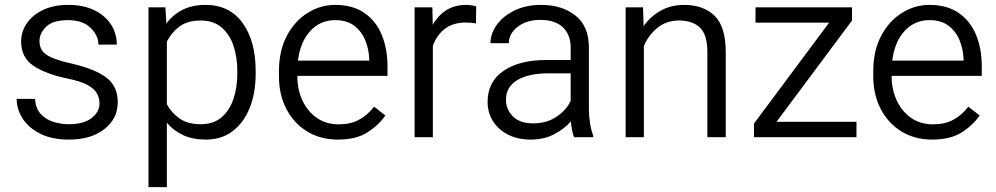

<svg xmlns="http://www.w3.org/2000/svg" viewBox="-20 -558 4051 781"><path d="M384.8 -137.7Q384.8 -158.2 375 -177Q365.2 -195.8 337.2 -211.7Q309.1 -227.5 253.4 -238.8Q165 -257.3 115.5 -290.8Q65.9 -324.2 65.9 -389.2Q65.9 -429.7 89.4 -463.6Q112.8 -497.6 155.8 -517.8Q198.7 -538.1 256.8 -538.1Q319.3 -538.1 363.5 -516.6Q407.7 -495.1 431.4 -458.5Q455.1 -421.9 455.1 -376.5H380.4Q380.4 -413.6 348.4 -444.8Q316.4 -476.1 256.8 -476.1Q194.8 -476.1 167.7 -449.2Q140.6 -422.4 140.6 -391.1Q140.6 -369.6 150.6 -353.5Q160.6 -337.4 189 -324.5Q217.3 -311.5 272 -299.3Q368.7 -276.9 413.8 -241.5Q459 -206.1 459 -142.6Q459 -75.2 404.5 -32.7Q350.1 9.8 259.8 9.8Q191.4 9.8 144 -13.9Q96.7 -37.6 72.3 -75.4Q47.9 -113.3 47.9 -155.8H122.6Q125 -116.2 146.2 -93.8Q167.5 -71.3 198.2 -62Q229 -52.7 259.8 -52.7Q320.8 -52.7 352.8 -77.9Q384.8 -103 384.8 -137.7Z M1020 -269V-258.8Q1020 -180.7 996.1 -120.1Q972.2 -59.6 927 -24.9Q881.8 9.8 816.9 9.8Q764.6 9.8 725.1 -8.3Q685.5 -26.4 658.7 -59.1V203.1H584V-528.3H652.8L656.7 -462.4Q683.6 -498.5 723.1 -518.3Q762.7 -538.1 815.4 -538.1Q914.1 -538.1 967 -464.4Q1020 -390.6 1020 -269ZM945.3 -258.8V-269Q945.3 -326.2 929.4 -372.8Q913.6 -419.4 880.6 -447Q847.7 -474.6 795.9 -474.6Q742.2 -474.6 709.2 -449.5Q676.3 -424.3 658.7 -388.7V-133.8Q677.7 -98.6 710.9 -75.7Q744.1 -52.7 796.9 -52.7Q848.1 -52.7 880.9 -80.6Q913.6 -108.4 929.4 -155Q945.3 -201.7 945.3 -258.8Z M1354.5 9.8Q1283.2 9.8 1229.2 -23.4Q1175.3 -56.6 1145 -114.7Q1114.7 -172.9 1114.7 -247.6V-268.1Q1114.7 -352.1 1147 -412.6Q1179.2 -473.1 1231.4 -505.6Q1283.7 -538.1 1343.3 -538.1Q1414.6 -538.1 1461.9 -505.6Q1509.3 -473.1 1532.7 -416.5Q1556.2 -359.9 1556.2 -287.6V-249.5H1189.5V-247.6Q1189.5 -193.8 1210.2 -149.4Q1231 -105 1268.6 -78.6Q1306.2 -52.2 1357.9 -52.2Q1405.3 -52.2 1439.9 -70.6Q1474.6 -88.9 1501.5 -124L1547.4 -88.4Q1521.5 -49.8 1475.3 -20Q1429.2 9.8 1354.5 9.8ZM1343.3 -476.1Q1282.7 -476.1 1242.2 -432.1Q1201.7 -388.2 1191.9 -311.5H1481.9V-318.4Q1480.5 -357.9 1465.8 -394Q1451.2 -430.2 1421.1 -453.1Q1391.1 -476.1 1343.3 -476.1Z M1917 -531.7 1916 -462.9Q1896 -466.3 1874.5 -466.3Q1821.8 -466.3 1788.6 -439.9Q1755.4 -413.6 1740.7 -371.1V0H1666.5V-528.3H1738.8L1740.2 -457Q1761.2 -494.6 1795.2 -516.4Q1829.1 -538.1 1877.4 -538.1Q1887.7 -538.1 1899.9 -536.1Q1912.1 -534.2 1917 -531.7Z M2314.9 0Q2310.1 -11.7 2306.9 -29.1Q2303.7 -46.4 2302.2 -64.5Q2276.4 -34.2 2234.9 -12.2Q2193.4 9.8 2138.2 9.8Q2085.4 9.8 2046.1 -10.5Q2006.8 -30.8 1985.1 -65.4Q1963.4 -100.1 1963.4 -143.6Q1963.4 -225.1 2027.8 -269.5Q2092.3 -314 2202.6 -314H2301.3V-364.7Q2301.3 -416.5 2269.8 -446.8Q2238.3 -477.1 2177.7 -477.1Q2121.6 -477.1 2085.7 -449Q2049.8 -420.9 2049.8 -382.3H1975.1Q1975.1 -421.4 2000.7 -457Q2026.4 -492.7 2073 -515.4Q2119.6 -538.1 2181.6 -538.1Q2266.6 -538.1 2321 -494.6Q2375.5 -451.2 2375.5 -363.8V-113.3Q2375.5 -86.4 2380.1 -56.6Q2384.8 -26.9 2393.1 -6.8V0ZM2147.9 -56.2Q2204.6 -56.2 2244.6 -83.7Q2284.7 -111.3 2301.3 -147.5V-259.8H2213.9Q2130.4 -259.8 2084.2 -232.2Q2038.1 -204.6 2038.1 -152.3Q2038.1 -112.3 2066.7 -84.2Q2095.2 -56.2 2147.9 -56.2Z M2742.2 -474.6Q2689.9 -474.6 2653.6 -444.3Q2617.2 -414.1 2599.1 -371.1V0H2524.9V-528.3H2595.7L2598.1 -451.7Q2626 -491.7 2668 -514.9Q2710 -538.1 2762.7 -538.1Q2841.3 -538.1 2886.7 -493.9Q2932.1 -449.7 2932.1 -345.2V0H2857.4V-345.7Q2857.4 -417.5 2826.9 -446Q2796.4 -474.6 2742.2 -474.6Z M3463.9 -62.5V0H3046.9V-55.2L3352.5 -465.8H3053.2V-528.3H3445.8V-474.6L3138.7 -62.5Z M3772 9.8Q3700.7 9.8 3646.7 -23.4Q3592.8 -56.6 3562.5 -114.7Q3532.2 -172.9 3532.2 -247.6V-268.1Q3532.2 -352.1 3564.5 -412.6Q3596.7 -473.1 3648.9 -505.6Q3701.2 -538.1 3760.7 -538.1Q3832 -538.1 3879.4 -505.6Q3926.8 -473.1 3950.2 -416.5Q3973.6 -359.9 3973.6 -287.6V-249.5H3606.9V-247.6Q3606.9 -193.8 3627.7 -149.4Q3648.4 -105 3686 -78.6Q3723.6 -52.2 3775.4 -52.2Q3822.8 -52.2 3857.4 -70.6Q3892.1 -88.9 3918.9 -124L3964.8 -88.4Q3939 -49.8 3892.8 -20Q3846.7 9.8 3772 9.8ZM3760.7 -476.1Q3700.2 -476.1 3659.7 -432.1Q3619.1 -388.2 3609.4 -311.5H3899.4V-318.4Q3897.9 -357.9 3883.3 -394Q3868.7 -430.2 3838.6 -453.1Q3808.6 -476.1 3760.7 -476.1Z"/></svg>

Font: Vazirmatn UI FD Light
Style: Regular
Weight: 300
Designer: Saber Rastikerdar
Foundry: Saber Rastikerdar
Version: Version 33.003